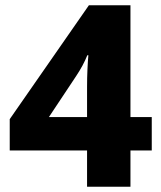

<svg xmlns="http://www.w3.org/2000/svg" viewBox="-20 -710 612 730"><path d="M557 -138H476V0H311V-138H17V-257L318 -690H476V-265H557ZM311 -265V-379Q311 -414 312.5 -446.5Q314 -479 316 -500H312Q304 -480 293.5 -460.5Q283 -441 269 -420L166 -265Z"/></svg>

Font: Noto Sans Kannada ExtraBold
Style: Regular
Weight: 800
Designer: Jelle Bosma - Monotype Design Team
Foundry: Monotype Imaging Inc.
Version: Version 2.005; ttfautohint (v1.8.4.7-5d5b)